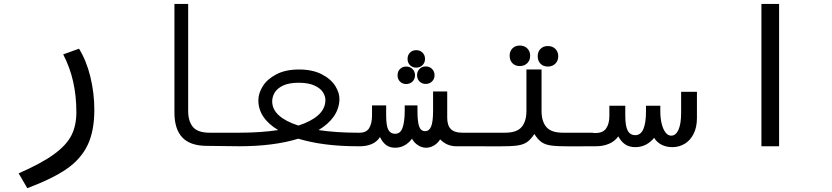

<svg xmlns="http://www.w3.org/2000/svg" viewBox="-20 -745 4240 978"><path d="M369 -172.5Q369 -256 352.8 -328.5Q336.5 -401 302 -468L382.5 -497Q420.5 -435.5 440.5 -353Q460.5 -270.5 460.5 -185.5Q460.5 -77 426 -5.5Q391.5 66 318.8 116Q246 166 119 213.5L75 138Q191.5 87 255.2 40.5Q319 -6 344 -56Q369 -106 369 -172.5Z M868.5 -172V-725H938.5V-180Q938.5 -127 963 -98Q987.5 -69 1048 -69H1201.5V0L1030.5 -2Q947.5 -3 908 -45.5Q868.5 -88 868.5 -172Z M1397 -82.5Q1348 -111.5 1322 -149.8Q1296 -188 1296 -234.5Q1296 -269.5 1318.5 -305.8Q1341 -342 1387.8 -366.5Q1434.5 -391 1503 -391Q1571.5 -391 1618.8 -366.8Q1666 -342.5 1688.2 -306.5Q1710.5 -270.5 1709 -237Q1707 -189.5 1679.5 -150.8Q1652 -112 1602.5 -82.5Q1692 -69 1801.5 -69V0Q1626.5 0 1499.5 -38.5Q1374.5 0 1198.5 0V-69Q1308 -69 1397 -82.5ZM1500 -105.5Q1564 -126 1599.8 -157.5Q1635.5 -189 1637.5 -231.5Q1638.5 -253 1625.8 -274Q1613 -295 1582 -309.2Q1551 -323.5 1501.5 -323.5Q1451.5 -323.5 1421.5 -309Q1391.5 -294.5 1379 -273Q1366.5 -251.5 1366.5 -228.5Q1366.5 -187.5 1401.5 -156.5Q1436.5 -125.5 1500 -105.5Z M1915.5 -47Q1900 -22.5 1873.5 -11.2Q1847 0 1813.5 0H1800V-69H1812Q1846.5 -69 1860.8 -93Q1875 -117 1875 -156V-208H1947V-157Q1947 -104.5 1958 -84Q1969 -63.5 1992.5 -63.5Q2020.5 -63.5 2031 -95.8Q2041.5 -128 2041.5 -179.5V-208H2106.5V-179.5Q2106.5 -125 2115 -101Q2123.5 -77 2145.5 -77Q2166.5 -77 2176.2 -101Q2186 -125 2186 -181.5V-279H2258V-145.5Q2258 -106 2276.5 -87.5Q2295 -69 2334.5 -69H2401.5V0H2303Q2257 0 2222 -35Q2209 -14.5 2189.8 -3.5Q2170.5 7.5 2150.5 7.5Q2129 7.5 2109.5 -5Q2090 -17.5 2078.5 -38.5Q2063 -17 2041 -4.8Q2019 7.5 1993 7.5Q1965 7.5 1946.5 -6.5Q1928 -20.5 1915.5 -47ZM2056 -445Q2056 -464.5 2068.5 -477Q2081 -489.5 2100 -489.5Q2119.5 -489.5 2132.2 -476.8Q2145 -464 2145 -445Q2145 -426 2132.2 -413.2Q2119.5 -400.5 2100 -400.5Q2081 -400.5 2068.5 -413Q2056 -425.5 2056 -445ZM2005 -361.5Q2005 -381 2017.5 -393.5Q2030 -406 2049 -406Q2068.5 -406 2081.2 -393.2Q2094 -380.5 2094 -361.5Q2094 -342.5 2081.2 -329.8Q2068.5 -317 2049 -317Q2030 -317 2017.5 -329.5Q2005 -342 2005 -361.5ZM2104.5 -362Q2104.5 -381.5 2117 -394Q2129.5 -406.5 2148.5 -406.5Q2168 -406.5 2180.8 -393.8Q2193.5 -381 2193.5 -362Q2193.5 -343 2180.8 -330.2Q2168 -317.5 2148.5 -317.5Q2129.5 -317.5 2117 -330Q2104.5 -342.5 2104.5 -362Z M2576 -461Q2576 -484 2590.2 -498.5Q2604.5 -513 2627.5 -513Q2651 -513 2665.8 -498.5Q2680.5 -484 2680.5 -461Q2680.5 -438 2665.8 -423.2Q2651 -408.5 2627.5 -408.5Q2604.5 -408.5 2590.2 -423Q2576 -437.5 2576 -461ZM2719 -458.5Q2719 -481.5 2733.2 -496Q2747.5 -510.5 2770.5 -510.5Q2794 -510.5 2808.8 -496Q2823.5 -481.5 2823.5 -458.5Q2823.5 -435.5 2808.8 -420.8Q2794 -406 2770.5 -406Q2747.5 -406 2733.2 -420.5Q2719 -435 2719 -458.5ZM2661.5 -180V-391H2738.5V-180Q2738.5 -127 2763 -98Q2787.5 -69 2848 -69H3001.5V0L2883 0.5Q2820 0.5 2789.2 -3.5Q2758.5 -7.5 2739.2 -20.5Q2720 -33.5 2702 -62.5Q2683 -33.5 2663.5 -20.5Q2644 -7.5 2612.8 -3.5Q2581.5 0.5 2518 0.5L2398.5 0V-69H2552Q2612.5 -69 2637 -98Q2661.5 -127 2661.5 -180Z M3129.5 -50.5Q3111.5 -25 3081.8 -12.5Q3052 0 3015.5 0H2998.5V-67.5H3013.5Q3052 -67.5 3068 -91.5Q3084 -115.5 3084 -154.5V-206.5H3165V-155.5Q3165 -102.5 3177.5 -79.5Q3190 -56.5 3216 -56.5Q3270.5 -56.5 3270.5 -178V-206.5H3343.5V-178Q3343.5 -143 3350.5 -114.8Q3357.5 -86.5 3370 -70.2Q3382.5 -54 3399 -54Q3422.5 -54 3436 -84Q3449.5 -114 3449.5 -170.5V-277.5H3530V-144Q3530 -96.5 3513 -63Q3496 -29.5 3467.5 -12.5Q3439 4.5 3405.5 4.5Q3373 4.5 3349 -8.2Q3325 -21 3312 -43Q3294.5 -21 3270 -8.2Q3245.5 4.5 3216.5 4.5Q3185 4.5 3164.2 -9.8Q3143.5 -24 3129.5 -50.5Z M3948.5 -725V0H3858.5V-725Z"/></svg>

Font: JuliaMono
Style: Italic
Weight: 400
Italic angle: -9°
Monospace: yes
Designer: cormullion
Foundry: corm
Version: Version 0.057; ttfautohint (v1.8.4)